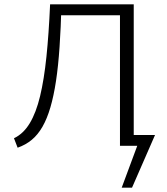

<svg xmlns="http://www.w3.org/2000/svg" viewBox="-20 -678 776 893"><path d="M589 0V-50H701L675 0ZM546 195 637 -50H701L594 195ZM62 9 45 -35Q89 -56 118.5 -105Q148 -154 166.5 -231Q185 -308 196 -414.5Q207 -521 213 -658H266Q263 -548 257 -459.5Q251 -371 240.5 -301.5Q230 -232 214.5 -179Q199 -126 177.5 -88.5Q156 -51 127.5 -27.5Q99 -4 62 9ZM538 0V-658H602V0ZM240 -607V-658H571V-607Z"/></svg>

Font: Ysabeau Office Light
Style: Regular
Weight: 300
Designer: Christian Thalmann (Catharsis Fonts)
Version: Version 2.001;gftools[0.9.30]; featfreeze: tnum,lnum,ss02